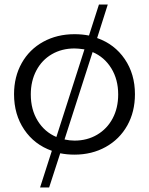

<svg xmlns="http://www.w3.org/2000/svg" viewBox="-20 -680 658 848"><path d="M576 -264Q576 -186 542 -125.5Q508 -65 447 -31Q386 3 309 3Q276 3 246 -3L197 148H157L209 -14Q132 -41 87 -107.5Q42 -174 42 -264Q42 -341 76 -401.5Q110 -462 171 -495.5Q232 -529 309 -529Q343 -529 373 -523L417 -660H456L409 -512Q486 -485 531 -419Q576 -353 576 -264ZM229 -75 353 -462Q325 -466 309 -466Q253 -466 209 -440.5Q165 -415 140.5 -368.5Q116 -322 116 -263Q116 -196 146.5 -146.5Q177 -97 229 -75ZM502 -263Q502 -329 471.5 -378.5Q441 -428 389 -450L265 -64Q288 -59 309 -59Q365 -59 409 -85Q453 -111 477.5 -157Q502 -203 502 -263Z"/></svg>

Font: Kalaa
Style: Regular
Weight: 400
Version: Version 1.20 June 5, 2016